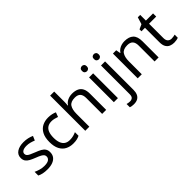

<svg xmlns="http://www.w3.org/2000/svg" viewBox="68 -1728 2936 2936"><g transform="rotate(-45 1536.0 -260.0)"><path d="M434 -148Q434 -96 408 -61Q382 -26 334 -8Q286 10 220 10Q164 10 123.5 1Q83 -8 52 -24V-104Q84 -88 129.5 -74.5Q175 -61 222 -61Q289 -61 319 -82.5Q349 -104 349 -140Q349 -160 338 -176Q327 -192 298.5 -208Q270 -224 217 -244Q165 -264 128 -284Q91 -304 71 -332Q51 -360 51 -404Q51 -472 106.5 -509Q162 -546 252 -546Q301 -546 343.5 -536.5Q386 -527 423 -510L393 -440Q359 -454 322 -464Q285 -474 246 -474Q192 -474 163.5 -456.5Q135 -439 135 -409Q135 -387 148 -371.5Q161 -356 191.5 -341.5Q222 -327 273 -307Q324 -288 360 -268Q396 -248 415 -219.5Q434 -191 434 -148Z M779 10Q708 10 652.5 -19Q597 -48 565.5 -109Q534 -170 534 -265Q534 -364 567 -426Q600 -488 656.5 -517Q713 -546 785 -546Q826 -546 864 -537.5Q902 -529 926 -517L899 -444Q875 -453 843 -461Q811 -469 783 -469Q729 -469 694 -446Q659 -423 642 -378Q625 -333 625 -266Q625 -202 642 -157Q659 -112 693 -89Q727 -66 778 -66Q822 -66 855.5 -75Q889 -84 917 -97V-19Q890 -5 857.5 2.5Q825 10 779 10Z M1132 -537Q1132 -518 1130.5 -498Q1129 -478 1127 -462H1133Q1150 -490 1176 -508Q1202 -526 1234 -535.5Q1266 -545 1300 -545Q1365 -545 1408.5 -524.5Q1452 -504 1474 -461Q1496 -418 1496 -349V0H1409V-343Q1409 -408 1380 -440Q1351 -472 1289 -472Q1199 -472 1165.5 -421.5Q1132 -371 1132 -277V0H1044V-760H1132Z M1750 -536V0H1662V-536ZM1707 -737Q1727 -737 1742.5 -723.5Q1758 -710 1758 -681Q1758 -653 1742.5 -639Q1727 -625 1707 -625Q1685 -625 1670 -639Q1655 -653 1655 -681Q1655 -710 1670 -723.5Q1685 -737 1707 -737Z M1857 240Q1832 240 1813 236.5Q1794 233 1780 228V157Q1795 161 1811 164Q1827 167 1846 167Q1878 167 1899 149.5Q1920 132 1920 83V-536H2008V80Q2008 130 1992 166Q1976 202 1943 221Q1910 240 1857 240ZM1913 -681Q1913 -710 1928 -723.5Q1943 -737 1965 -737Q1985 -737 2000.5 -723.5Q2016 -710 2016 -681Q2016 -653 2000.5 -639Q1985 -625 1965 -625Q1943 -625 1928 -639Q1913 -653 1913 -681Z M2436 -546Q2532 -546 2581 -499.5Q2630 -453 2630 -349V0H2543V-343Q2543 -408 2514 -440Q2485 -472 2423 -472Q2334 -472 2300 -422Q2266 -372 2266 -278V0H2178V-536H2249L2262 -463H2267Q2285 -491 2311.5 -509.5Q2338 -528 2370 -537Q2402 -546 2436 -546Z M2975 -62Q2995 -62 3016 -65.5Q3037 -69 3050 -73V-6Q3036 1 3010 5.5Q2984 10 2960 10Q2918 10 2882.5 -4.5Q2847 -19 2825 -55Q2803 -91 2803 -156V-468H2727V-510L2804 -545L2839 -659H2891V-536H3046V-468H2891V-158Q2891 -109 2914.5 -85.5Q2938 -62 2975 -62Z"/></g></svg>

Font: Noto Sans Meetei Mayek
Style: Regular
Weight: 400
Designer: Monotype Design Team and Neelakash Kshetrimayum
Foundry: Monotype Imaging Inc.
Version: Version 2.002